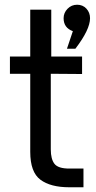

<svg xmlns="http://www.w3.org/2000/svg" viewBox="-20 -791 408 812"><path d="M288.1 -659.2Q249 -673.3 249 -713.9Q249 -736.8 265.6 -753.9Q282.2 -771 306.2 -771Q330.1 -771 345.5 -754.4Q360.8 -737.8 360.8 -713.9Q360.8 -666 298.8 -585H263.2ZM272.9 1Q193.8 1 150.9 -31Q107.9 -63 107.9 -148.9V-479H22V-551.8H107.9V-750H196.8V-551.8H327.1V-478L194.8 -479V-159.2Q194.8 -118.2 210.4 -98.1Q226.1 -78.1 272.9 -78.1H333V1Z"/></svg>

Font: ø
Style: ø
Weight: 400
Designer: Samuel Oakes
Foundry: Samuel Oakes
Version: Version 1.000;PS 001.000;hotconv 1.0.88;makeotf.lib2.5.64775